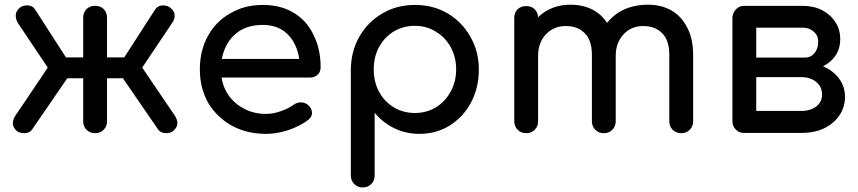

<svg xmlns="http://www.w3.org/2000/svg" viewBox="-20 -572 3690 826"><path d="M388.7 1Q367.2 1 352.5 -13.7Q337.9 -28.3 337.9 -49.8Q337.9 -111.3 337.9 -235.4Q321.3 -235.4 269.5 -235.4Q231.4 -179.7 117.2 -13.7Q107.4 0 85 1Q61.5 1 48.8 -11.7Q35.2 -26.4 35.2 -41Q35.2 -42 35.2 -43Q36.1 -58.6 45.9 -74.2Q92.8 -142.6 185.5 -281.2Q153.3 -329.1 56.6 -473.6Q46.9 -490.2 47.9 -506.8Q47.9 -523.4 63.5 -537.1Q75.2 -548.8 97.7 -548.8Q97.7 -548.8 98.6 -548.8Q121.1 -547.9 130.9 -531.2Q175.8 -461.9 263.7 -325.2Q282.2 -325.2 337.9 -325.2Q337.9 -368.2 337.9 -496.1Q337.9 -518.6 352.5 -533.2Q367.2 -546.9 388.7 -546.9Q412.1 -546.9 425.8 -533.2Q440.4 -518.6 440.4 -496.1Q440.4 -439.5 440.4 -325.2Q459 -325.2 514.6 -325.2Q547.9 -377 647.5 -531.2Q658.2 -547.9 679.7 -548.8Q702.1 -548.8 714.8 -537.1Q730.5 -523.4 731.4 -506.8Q732.4 -490.2 720.7 -473.6Q677.7 -409.2 591.8 -281.2Q627 -229.5 732.4 -74.2Q742.2 -58.6 743.2 -43Q743.2 -42 743.2 -41Q743.2 -26.4 728.5 -11.7Q715.8 1 693.4 1Q670.9 0 661.1 -13.7Q610.4 -87.9 508.8 -235.4Q492.2 -235.4 440.4 -235.4Q440.4 -188.5 440.4 -49.8Q440.4 -28.3 425.8 -13.7Q412.1 1 388.7 1Z M1125 3.9Q1042 3.9 977.5 -31.2Q913.1 -67.4 876 -128.9Q839.8 -192.4 839.8 -273.4Q839.8 -355.5 875 -418Q909.2 -480.5 970.7 -514.6Q1031.2 -550.8 1110.4 -550.8Q1188.5 -550.8 1244.1 -516.6Q1300.8 -482.4 1329.1 -420.9Q1359.4 -361.3 1359.4 -282.2Q1359.4 -262.7 1346.7 -251Q1333 -238.3 1313.5 -238.3Q1178.7 -238.3 910.2 -238.3Q910.2 -257.8 910.2 -318.4Q1010.7 -318.4 1310.5 -318.4Q1299.8 -310.5 1269.5 -290Q1268.6 -339.8 1249 -379.9Q1230.5 -418.9 1195.3 -442.4Q1160.2 -464.8 1110.4 -464.8Q1053.7 -464.8 1012.7 -440.4Q972.7 -415 951.2 -371.1Q930.7 -328.1 930.7 -273.4Q930.7 -217.8 955.1 -174.8Q980.5 -131.8 1024.4 -107.4Q1068.4 -82 1125 -82Q1156.2 -82 1188.5 -93.8Q1221.7 -105.5 1241.2 -120.1Q1255.9 -130.9 1273.4 -131.8Q1291 -131.8 1304.7 -121.1Q1321.3 -106.4 1322.3 -87.9Q1323.2 -70.3 1306.6 -56.6Q1272.5 -30.3 1221.7 -12.7Q1170.9 3.9 1125 3.9Z M1540 234.4Q1518.6 234.4 1503.9 219.7Q1489.3 205.1 1489.3 182.6Q1489.3 31.2 1489.3 -273.4Q1490.2 -351.6 1526.4 -415Q1562.5 -477.5 1624 -513.7Q1686.5 -550.8 1764.6 -550.8Q1843.8 -550.8 1905.3 -514.6Q1967.8 -477.5 2002.9 -415Q2040 -351.6 2040 -273.4Q2040 -194.3 2006.8 -131.8Q1973.6 -69.3 1915 -32.2Q1857.4 3.9 1784.2 3.9Q1725.6 3.9 1675.8 -20.5Q1626 -44.9 1591.8 -86.9Q1591.8 2.9 1591.8 182.6Q1591.8 205.1 1577.1 219.7Q1563.5 234.4 1540 234.4ZM1764.6 -85.9Q1815.4 -85.9 1855.5 -110.4Q1895.5 -134.8 1918 -176.8Q1942.4 -219.7 1942.4 -273.4Q1942.4 -327.1 1918.9 -369.1Q1895.5 -412.1 1855.5 -435.5Q1815.4 -460.9 1764.6 -460.9Q1714.8 -460.9 1673.8 -436.5Q1633.8 -412.1 1610.4 -369.1Q1587.9 -327.1 1587.9 -273.4Q1587.9 -219.7 1610.4 -177.7Q1633.8 -134.8 1673.8 -110.4Q1714.8 -85.9 1764.6 -85.9Z M2910.2 1Q2888.7 1 2874 -13.7Q2859.4 -28.3 2859.4 -49.8Q2859.4 -145.5 2859.4 -335.9Q2859.4 -399.4 2828.1 -429.7Q2797.9 -460 2747.1 -460Q2695.3 -460 2662.1 -423.8Q2628.9 -387.7 2628.9 -332Q2600.6 -332 2545.9 -332Q2545.9 -397.5 2573.2 -446.3Q2601.6 -496.1 2651.4 -524.4Q2702.1 -551.8 2767.6 -551.8Q2824.2 -551.8 2868.2 -527.3Q2912.1 -502 2936.5 -453.1Q2961.9 -405.3 2961.9 -335.9Q2961.9 -240.2 2961.9 -49.8Q2961.9 -28.3 2947.3 -13.7Q2933.6 1 2910.2 1ZM2243.2 1Q2221.7 1 2207 -13.7Q2192.4 -28.3 2192.4 -49.8Q2192.4 -198.2 2192.4 -495.1Q2192.4 -517.6 2207 -532.2Q2221.7 -545.9 2243.2 -545.9Q2266.6 -545.9 2280.3 -532.2Q2294.9 -517.6 2294.9 -495.1Q2294.9 -346.7 2294.9 -49.8Q2294.9 -28.3 2280.3 -13.7Q2266.6 1 2243.2 1ZM2577.1 1Q2555.7 1 2541 -13.7Q2526.4 -28.3 2526.4 -49.8Q2526.4 -145.5 2526.4 -335.9Q2526.4 -399.4 2495.1 -429.7Q2464.8 -460 2414.1 -460Q2362.3 -460 2328.1 -423.8Q2294.9 -387.7 2294.9 -332Q2273.4 -332 2231.4 -332Q2231.4 -397.5 2257.8 -446.3Q2283.2 -496.1 2329.1 -524.4Q2376 -551.8 2434.6 -551.8Q2491.2 -551.8 2535.2 -527.3Q2579.1 -502 2603.5 -453.1Q2628.9 -405.3 2628.9 -335.9Q2628.9 -240.2 2628.9 -49.8Q2628.9 -28.3 2614.3 -13.7Q2600.6 1 2577.1 1Z M3181.6 0Q3160.2 0 3145.5 -14.6Q3130.9 -29.3 3130.9 -50.8Q3130.9 -199.2 3130.9 -497.1Q3132.8 -518.6 3147.5 -533.2Q3161.1 -546.9 3181.6 -546.9Q3205.1 -546.9 3218.8 -533.2Q3233.4 -518.6 3233.4 -496.1Q3233.4 -438.5 3233.4 -324.2Q3281.2 -324.2 3426.8 -324.2Q3426.8 -319.3 3426.8 -303.7Q3482.4 -303.7 3524.4 -285.2Q3567.4 -265.6 3590.8 -232.4Q3615.2 -199.2 3615.2 -155.3Q3615.2 -110.4 3590.8 -75.2Q3567.4 -40 3524.4 -19.5Q3482.4 0 3426.8 0Q3345.7 0 3181.6 0ZM3233.4 -94.7Q3281.2 -94.7 3426.8 -94.7Q3466.8 -94.7 3492.2 -114.3Q3516.6 -133.8 3516.6 -165Q3516.6 -198.2 3492.2 -218.8Q3466.8 -240.2 3426.8 -240.2Q3362.3 -240.2 3233.4 -240.2Q3233.4 -204.1 3233.4 -94.7ZM3347.7 -269.5Q3347.7 -283.2 3347.7 -324.2Q3372.1 -324.2 3443.4 -324.2Q3467.8 -324.2 3484.4 -343.8Q3500 -363.3 3500 -392.6Q3500 -418.9 3481.4 -435.5Q3461.9 -453.1 3432.6 -453.1Q3349.6 -453.1 3182.6 -453.1Q3182.6 -476.6 3182.6 -546.9Q3245.1 -546.9 3432.6 -546.9Q3480.5 -546.9 3516.6 -528.3Q3552.7 -509.8 3574.2 -476.6Q3594.7 -445.3 3594.7 -403.3Q3594.7 -344.7 3551.8 -307.6Q3507.8 -269.5 3443.4 -269.5Q3411.1 -269.5 3347.7 -269.5Z"/></svg>

Font: Abed
Style: Bold
Weight: 700
Designer: Johan Aakerlund
Version: Version 3.105